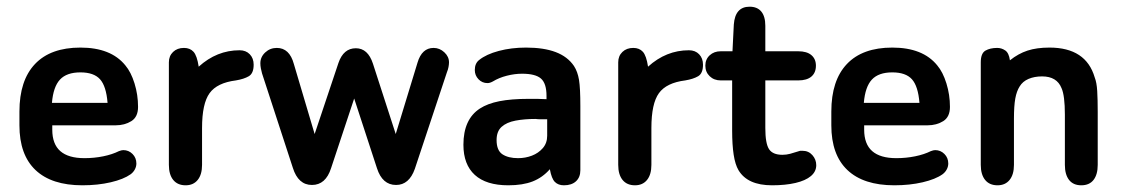

<svg xmlns="http://www.w3.org/2000/svg" viewBox="-20 -543 3351 573"><path d="M136 -169H325Q352 -169 372 -181.5Q392 -194 392 -224Q392 -260 381.5 -294Q371 -328 354 -348Q311 -401 220 -401Q131 -401 84.5 -352Q38 -303 38 -210V-169Q38 -81 86 -35.5Q134 10 226 10Q272 10 310.5 1Q349 -8 370 -23Q378 -29 382.5 -37.5Q387 -46 387 -55Q387 -72 375.5 -83.5Q364 -95 348 -95Q343 -95 335 -92Q315 -82 288 -76.5Q261 -71 232 -71Q184 -71 160 -92Q136 -113 136 -156ZM301 -236H135Q139 -284 159 -305.5Q179 -327 220 -327Q260 -327 278.5 -306.5Q297 -286 301 -236Z M573 -344Q568 -377 557.5 -388.5Q547 -400 529 -400Q509 -400 496.5 -388Q484 -376 484 -357V-51Q484 -22 497 -6Q510 10 534 10Q557 10 570 -6Q583 -22 583 -51V-161Q583 -234 605.5 -265Q628 -296 684 -303Q708 -307 722.5 -315.5Q737 -324 737 -350Q737 -369 725.5 -381Q714 -393 695 -393Q627 -393 573 -344Z M919 -143 857 -352Q844 -400 806 -400Q786 -400 771.5 -386.5Q757 -373 757 -354Q757 -347 758.5 -339Q760 -331 762 -324L854 -42Q870 9 911 9Q952 9 968 -41L1037 -249L1105 -41Q1121 9 1162 9Q1201 9 1218 -39L1314 -328Q1317 -335 1318.5 -343Q1320 -351 1320 -357Q1320 -374 1306 -387Q1292 -400 1274 -400Q1239 -400 1226 -356L1161 -143L1093 -353Q1078 -399 1042 -399Q1005 -399 990 -355Z M1611 -247Q1592 -248 1583 -248Q1574 -248 1569 -248Q1564 -248 1558 -248Q1506 -248 1470.5 -241Q1435 -234 1412 -219Q1363 -187 1363 -111Q1363 -52 1397 -21Q1431 10 1497 10Q1540 10 1569.5 -1.5Q1599 -13 1621 -38Q1626 -10 1636 0Q1646 10 1663 10Q1686 10 1699 -2Q1712 -14 1712 -35V-226Q1712 -280 1708 -304.5Q1704 -329 1693 -346Q1674 -374 1638.5 -387.5Q1603 -401 1550 -401Q1506 -401 1468.5 -391Q1431 -381 1410 -364Q1397 -354 1397 -334Q1397 -318 1408 -306.5Q1419 -295 1435 -295Q1442 -295 1451 -300Q1469 -311 1492.5 -317Q1516 -323 1538 -323Q1578 -323 1594.5 -308.5Q1611 -294 1611 -257ZM1613 -187V-138Q1613 -116 1600 -101Q1587 -86 1567.5 -78.5Q1548 -71 1526 -71Q1497 -71 1479.5 -82.5Q1462 -94 1462 -125Q1462 -151 1477 -164.5Q1492 -178 1518.5 -183Q1545 -188 1578 -188Q1586 -187 1595 -187Q1604 -187 1613 -187Z M1914 -344Q1909 -377 1898.5 -388.5Q1888 -400 1870 -400Q1850 -400 1837.5 -388Q1825 -376 1825 -357V-51Q1825 -22 1838 -6Q1851 10 1875 10Q1898 10 1911 -6Q1924 -22 1924 -51V-161Q1924 -234 1946.5 -265Q1969 -296 2025 -303Q2049 -307 2063.5 -315.5Q2078 -324 2078 -350Q2078 -369 2066.5 -381Q2055 -393 2036 -393Q1968 -393 1914 -344Z M2165 -303V-153Q2165 -111 2169.5 -81.5Q2174 -52 2184 -35Q2211 10 2284 10Q2324 10 2354 3Q2384 -4 2400 -17.5Q2416 -31 2416 -50Q2416 -67 2404.5 -80Q2393 -93 2375 -93Q2373 -93 2371 -93Q2369 -93 2368 -93Q2349 -87 2338 -84Q2327 -81 2315 -81Q2286 -81 2275 -98Q2264 -115 2264 -161V-303H2362Q2388 -303 2401.5 -314.5Q2415 -326 2415 -347Q2415 -367 2401.5 -378.5Q2388 -390 2362 -390H2264V-466Q2264 -494 2252 -508.5Q2240 -523 2217 -523Q2174 -523 2170 -470L2166 -390H2131Q2111 -390 2098 -378Q2085 -366 2085 -347Q2085 -328 2098 -315.5Q2111 -303 2131 -303Z M2559 -169H2748Q2775 -169 2795 -181.5Q2815 -194 2815 -224Q2815 -260 2804.5 -294Q2794 -328 2777 -348Q2734 -401 2643 -401Q2554 -401 2507.5 -352Q2461 -303 2461 -210V-169Q2461 -81 2509 -35.5Q2557 10 2649 10Q2695 10 2733.5 1Q2772 -8 2793 -23Q2801 -29 2805.5 -37.5Q2810 -46 2810 -55Q2810 -72 2798.5 -83.5Q2787 -95 2771 -95Q2766 -95 2758 -92Q2738 -82 2711 -76.5Q2684 -71 2655 -71Q2607 -71 2583 -92Q2559 -113 2559 -156ZM2724 -236H2558Q2562 -284 2582 -305.5Q2602 -327 2643 -327Q2683 -327 2701.5 -306.5Q2720 -286 2724 -236Z M2994 -363Q2991 -385 2980 -392.5Q2969 -400 2956 -400Q2935 -400 2921 -392Q2907 -384 2907 -357V-51Q2907 -22 2920 -6Q2933 10 2957 10Q2980 10 2993 -6Q3006 -22 3006 -51V-189Q3006 -227 3010 -249Q3014 -271 3023 -285Q3032 -300 3049.5 -307.5Q3067 -315 3090 -315Q3134 -315 3148 -280Q3153 -269 3155.5 -249Q3158 -229 3158 -201V-51Q3158 -22 3170.5 -6Q3183 10 3207 10Q3231 10 3243.5 -6Q3256 -22 3256 -51V-209Q3256 -246 3254.5 -271.5Q3253 -297 3247 -312Q3221 -401 3112 -401Q3074 -401 3046.5 -392Q3019 -383 2994 -363Z"/></svg>

Font: Beiruti SemiBold
Style: Regular
Weight: 600
Designer: Arlette Boutros
Foundry: Boutros
Version: Version 1.41